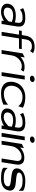

<svg xmlns="http://www.w3.org/2000/svg" viewBox="1503 -2187 695 3741"><g transform="rotate(90 1850.5 -316.5)"><path d="M53 -129C40 -44 102 11 213 11C306 11 389 -46 389 -46L382 0H448L495 -299C513 -410 461 -462 333 -462C241 -462 183 -445 138 -419L167 -358C214 -398 257 -409 325 -409C404 -409 435 -381 423 -305L416 -258C416 -258 360 -277 294 -277C169 -277 70 -236 53 -129ZM130 -129C142 -204 212 -225 286 -225C348 -225 407 -199 407 -199L397 -137C397 -137 314 -41 224 -41C161 -41 120 -68 130 -129Z M573 -339H655L601 0H674L728 -339H929L937 -393H736L749 -473C761 -548 803 -590 881 -590C942 -590 949 -577 974 -554L1015 -612C985 -629 960 -643 890 -643C765 -643 695 -582 676 -472L663 -393H581Z M955 0H1028L1060 -201C1069 -260 1100 -306 1136 -339C1169 -368 1213 -394 1266 -394C1311 -394 1321 -387 1337 -374L1376 -427C1350 -439 1341 -448 1283 -448C1197 -448 1133 -410 1086 -367L1099 -451L1020 -409Z M1455 -598C1451 -572 1475 -552 1509 -552C1543 -552 1575 -572 1579 -598C1583 -624 1558 -644 1524 -644C1490 -644 1459 -624 1455 -598ZM1386 0H1459L1530 -451H1457Z M1576 -226C1571 -192 1571 -160 1577 -131C1595 -48 1667 11 1797 11C1890 11 1966 -10 2019 -36V-126L1991 -104C1944 -68 1884 -44 1806 -44C1780 -44 1755 -48 1733 -57C1674 -81 1640 -141 1653 -226C1657 -252 1666 -276 1678 -298C1713 -360 1779 -408 1869 -408C1947 -408 1996 -384 2030 -347L2050 -325L2079 -415C2034 -441 1965 -462 1872 -462C1832 -462 1794 -456 1759 -444C1665 -411 1594 -338 1576 -226Z M2095 -129C2082 -44 2144 11 2255 11C2348 11 2431 -46 2431 -46L2424 0H2490L2537 -299C2555 -410 2503 -462 2375 -462C2283 -462 2225 -445 2180 -419L2209 -358C2256 -398 2299 -409 2367 -409C2446 -409 2477 -381 2465 -305L2458 -258C2458 -258 2402 -277 2336 -277C2211 -277 2112 -236 2095 -129ZM2172 -129C2184 -204 2254 -225 2328 -225C2390 -225 2449 -199 2449 -199L2439 -137C2439 -137 2356 -41 2266 -41C2203 -41 2162 -68 2172 -129Z M2639 -598C2635 -572 2659 -552 2693 -552C2727 -552 2759 -572 2763 -598C2767 -624 2742 -644 2708 -644C2674 -644 2643 -624 2639 -598ZM2570 0H2643L2714 -451H2641Z M2723 0H2797L2828 -196C2837 -255 2869 -301 2905 -334C2938 -363 2983 -389 3038 -389C3101 -389 3123 -347 3114 -289L3068 0H3140L3185 -284C3200 -379 3162 -443 3056 -443C2966 -443 2901 -405 2854 -362L2866 -435L2785 -394Z M3263 -321C3249 -235 3307 -208 3383 -195C3443 -185 3524 -184 3576 -167C3597 -160 3615 -148 3611 -120C3602 -63 3541 -42 3458 -42C3356 -42 3301 -59 3251 -120L3249 -33C3293 3 3372 11 3456 11C3617 11 3678 -61 3691 -142C3702 -209 3670 -240 3627 -259C3565 -284 3452 -276 3381 -299C3358 -306 3339 -316 3343 -342C3351 -392 3421 -409 3496 -409C3598 -409 3646 -392 3696 -331L3698 -418C3655 -454 3581 -462 3497 -462C3360 -462 3275 -396 3263 -321Z"/></g></svg>

Font: Charger Sport
Style: DfExtObl
Weight: 400
Designer: Jasper
Foundry: Cannot Into Space Fonts
Version: Version 1.1